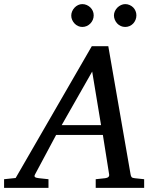

<svg xmlns="http://www.w3.org/2000/svg" viewBox="-73 -911 766 931"><path d="M374 -564 226.1 -304.2H417ZM391.1 0V-42L437 -46.9Q459 -49.8 456.1 -65.9L425.8 -256.8H199.2L97.2 -65.9Q91.8 -56.2 96.9 -52.2Q102.1 -48.3 116.2 -46.9L162.1 -42V0H-53.2V-42L2.9 -47.9L372.1 -687H452.1L560.1 -65.9Q561.5 -56.2 565.4 -52Q569.3 -47.9 580.1 -46.9L626 -42V0ZM381.3 -836.4Q381.3 -825.2 377 -814.9Q372.6 -804.7 365 -796.9Q357.4 -789.1 347.4 -784.7Q337.4 -780.3 326.2 -780.3Q315.4 -780.3 305.7 -784.7Q295.9 -789.1 288.6 -796.9Q281.2 -804.7 276.9 -814.5Q272.5 -824.2 272.5 -835.4Q272.5 -846.2 276.9 -856.2Q281.2 -866.2 288.6 -874Q295.9 -881.8 305.7 -886.5Q315.4 -891.1 326.2 -891.1Q337.4 -891.1 347.4 -886.7Q357.4 -882.3 365 -875Q372.6 -867.7 377 -857.7Q381.3 -847.7 381.3 -836.4ZM588.4 -836.4Q588.4 -825.2 584.2 -814.9Q580.1 -804.7 572.8 -796.9Q565.4 -789.1 555.4 -784.7Q545.4 -780.3 534.2 -780.3Q522.9 -780.3 512.9 -784.7Q502.9 -789.1 495.6 -796.9Q488.3 -804.7 483.9 -814.9Q479.5 -825.2 479.5 -836.4Q479.5 -846.7 484.1 -856.7Q488.8 -866.7 496.3 -874.3Q503.9 -881.8 513.9 -886.5Q523.9 -891.1 534.2 -891.1Q545.4 -891.1 555.4 -886.7Q565.4 -882.3 572.8 -875Q580.1 -867.7 584.2 -857.7Q588.4 -847.7 588.4 -836.4Z"/></svg>

Font: Charis SIL Afr
Style: Italic
Weight: 400
Italic angle: -11°
Foundry: SIL International
Version: Version 5.000